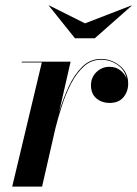

<svg xmlns="http://www.w3.org/2000/svg" viewBox="-20 -687 505 707"><path d="M293 -601 464 -667 465 -666 329 -546H256L160 -666L161 -667ZM134 -457H60V-460H240L197.5 -273.6Q212 -322.8 232.9 -367.8Q253.8 -412.8 283 -441.4Q312.2 -470 352 -470Q390.2 -470 421.1 -445.1Q452 -420.2 452 -379Q452 -349.8 434.5 -328.9Q417 -308 384 -308Q354.8 -308 334.9 -324.8Q315 -341.5 315 -373Q315 -402.2 335.1 -421.6Q355.2 -441 383 -441Q405.5 -441 422 -428.9Q438.5 -416.8 446 -398Q440 -428.8 413.2 -447.9Q386.5 -467 352 -467Q316.2 -467 289.1 -442.6Q262 -418.1 241.9 -379.4Q221.9 -340.8 207.8 -296.9Q193.6 -253.1 184 -214.4L135 0H25Z"/></svg>

Font: Bodoni* 72 Medium
Style: Italic
Weight: 500
Italic angle: -13°
Version: Version 1.002; ttfautohint (v0.97) -l 8 -r 50 -G 200 -x 14 -